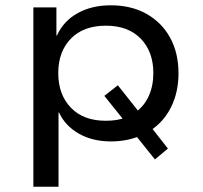

<svg xmlns="http://www.w3.org/2000/svg" viewBox="-20 -525 767 725"><path d="M106 180V-497H193V-391H195Q220 -446 273.5 -475.5Q327 -505 398 -505Q476 -505 533.5 -472.5Q591 -440 622.5 -382.5Q654 -325 654 -248Q654 -177 626 -120.5Q598 -64 546 -31L549 -47L614 36L565 77L488 -19L511 -13Q486 -2 458 3.5Q430 9 399 9Q329 9 277.5 -20.5Q226 -50 203 -100H201V180ZM379 -69Q401 -69 420 -72Q439 -75 457 -82L451 -67L374 -163L425 -203L509 -97L492 -101Q525 -125 542 -163Q559 -201 559 -249Q559 -330 511.5 -379Q464 -428 380 -428Q295 -428 247.5 -379Q200 -330 200 -249Q200 -168 247.5 -118.5Q295 -69 379 -69Z"/></svg>

Font: Nunito Sans 7pt SemiExpanded
Style: Regular
Weight: 400
Width: 6
Designer: Vernon Adams
Foundry: Vernon Adams
Version: Version 3.101;gftools[0.9.27]